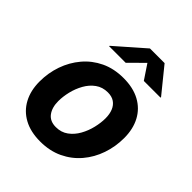

<svg xmlns="http://www.w3.org/2000/svg" viewBox="-213 -898 1041 1041"><g transform="rotate(45 307.0 -378.0)"><path d="M267.8 10.7Q194 10.7 142.2 -17.6Q90.3 -45.8 63 -97.2Q35.6 -148.5 35.6 -217.2Q35.6 -283 56.5 -343.2Q77.5 -403.4 117.4 -450.7Q157.3 -498 214.6 -525.4Q272 -552.7 345.1 -552.7Q418.6 -552.7 470.6 -524.6Q522.5 -496.5 549.9 -445.1Q577.2 -393.8 577.2 -324.6Q577.2 -258.7 556.4 -198.5Q535.7 -138.2 495.7 -91.1Q455.7 -43.9 398.3 -16.6Q341 10.7 267.8 10.7ZM272.9 -104.6Q313.8 -104.6 343.5 -126.5Q373.3 -148.3 392.4 -182.7Q411.6 -217.1 420.8 -256Q430 -294.9 430 -328.7Q430 -361.5 420 -385.9Q410 -410.3 390.1 -423.9Q370.2 -437.5 339.7 -437.5Q298.9 -437.5 269.1 -415.9Q239.3 -394.3 220.2 -360.1Q201 -325.8 191.8 -287.1Q182.6 -248.3 182.6 -214Q182.6 -165.1 205.1 -134.9Q227.6 -104.6 272.9 -104.6ZM294.2 -619.1H166.9L167.6 -622.7L332.3 -767.1H444.6L561.8 -622.7L561.1 -619.1H433.3L377.8 -702.2Z"/></g></svg>

Font: Adwaita Sans
Style: Italic
Weight: 400
Italic angle: -9.39999°
Designer: Rasmus Andersson
Foundry: rsms
Version: Version 4.001;git-9221beed3